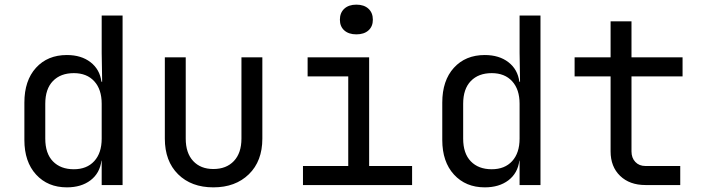

<svg xmlns="http://www.w3.org/2000/svg" viewBox="-20 -797 3040 827"><path d="M268 10Q186 10 135.5 -45Q85 -100 85 -194V-355Q85 -450 135 -505Q185 -560 268 -560Q330 -560 370 -529Q410 -498 417 -445H420L418 -570V-730H508V0H418V-105H417Q410 -51 370 -20.5Q330 10 268 10ZM298 -68Q354 -68 386 -103Q418 -138 418 -200V-350Q418 -412 386 -447Q354 -482 298 -482Q241 -482 208 -448Q175 -414 175 -350V-200Q175 -136 208 -102Q241 -68 298 -68Z M899 10Q804 10 747 -46.5Q690 -103 690 -200V-550H780V-200Q780 -138 812 -103.5Q844 -69 899 -69Q955 -69 987.5 -103.5Q1020 -138 1020 -200V-550H1110V-200Q1110 -103 1052 -46.5Q994 10 899 10Z M1285 0V-82H1480V-468H1305V-550H1570V-82H1755V0ZM1515 -649Q1482 -649 1463 -666Q1444 -683 1444 -712Q1444 -742 1463 -759.5Q1482 -777 1515 -777Q1548 -777 1567 -759.5Q1586 -742 1586 -712Q1586 -683 1567 -666Q1548 -649 1515 -649Z M2068 10Q1986 10 1935.5 -45Q1885 -100 1885 -194V-355Q1885 -450 1935 -505Q1985 -560 2068 -560Q2130 -560 2170 -529Q2210 -498 2217 -445H2220L2218 -570V-730H2308V0H2218V-105H2217Q2210 -51 2170 -20.5Q2130 10 2068 10ZM2098 -68Q2154 -68 2186 -103Q2218 -138 2218 -200V-350Q2218 -412 2186 -447Q2154 -482 2098 -482Q2041 -482 2008 -448Q1975 -414 1975 -350V-200Q1975 -136 2008 -102Q2041 -68 2098 -68Z M2760 0Q2692 0 2651 -39.5Q2610 -79 2610 -145V-468H2455V-550H2610V-705H2700V-550H2920V-468H2700V-145Q2700 -117 2716.5 -99.5Q2733 -82 2760 -82H2910V0Z"/></svg>

Font: NKDuy Mono
Style: Regular
Weight: 400
Monospace: yes
Designer: NKDuy
Foundry: NKDuy
Version: Version 2.251; ttfautohint (v1.8.4.7-5d5b)